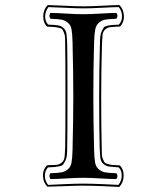

<svg xmlns="http://www.w3.org/2000/svg" viewBox="-20 -701 658 757"><path d="M351 -109Q352 -77 355 -60Q358 -43 369.5 -33.5Q381 -24 394.5 -21.5Q408 -19 438 -18Q443 -14 443 -7Q443 0 438 5Q417 5 376.5 2.5Q336 0 309 0Q281 0 240.5 2.5Q200 5 179 5Q175 0 175 -7Q175 -14 179 -18Q209 -19 222.5 -21.5Q236 -24 247.5 -33.5Q259 -43 262 -60Q265 -77 266 -109Q269 -234 269 -321Q269 -412 266 -536Q265 -568 262 -585Q259 -602 247.5 -611.5Q236 -621 222.5 -623.5Q209 -626 179 -627Q175 -632 175 -639Q175 -646 179 -650Q201 -650 241 -647.5Q281 -645 308 -645Q336 -645 376.5 -647.5Q417 -650 438 -650Q443 -646 443 -639Q443 -632 438 -627Q408 -626 394.5 -623.5Q381 -621 370 -611.5Q359 -602 355.5 -585Q352 -568 351 -536Q348 -435 348 -320Q348 -233 351 -109ZM245 -120Q245 -100 243.5 -87.5Q242 -75 237 -66Q232 -57 229 -52.5Q226 -48 214 -45.5Q202 -43 195.5 -42.5Q189 -42 169 -41Q156 -26 157 -6Q158 14 170 28Q186 27 234 25Q282 23 307 23Q335 23 385.5 25Q436 27 447 28Q460 11 460 -9Q460 -29 448 -41Q421 -43 409.5 -44.5Q398 -46 388 -54.5Q378 -63 376 -77Q374 -91 373 -120Q371 -194 371 -320Q371 -432 374 -525Q374 -545 375.5 -557.5Q377 -570 381.5 -579Q386 -588 389 -592.5Q392 -597 403.5 -599.5Q415 -602 422.5 -602.5Q430 -603 449 -604Q462 -619 461 -639Q460 -659 448 -673Q431 -673 383.5 -670.5Q336 -668 311 -668Q283 -668 233 -670.5Q183 -673 171 -673Q158 -656 158 -636Q158 -616 170 -604Q197 -603 209 -601Q221 -599 230.5 -590.5Q240 -582 242 -568Q244 -554 245 -525Q246 -484 246 -321Q246 -161 245 -120ZM237 -123Q238 -165 238 -321Q238 -481 237 -522Q237 -542 236.5 -552.5Q236 -563 232 -572.5Q228 -582 225.5 -585.5Q223 -589 212 -591.5Q201 -594 193.5 -594.5Q186 -595 166 -596Q150 -611 150.5 -637.5Q151 -664 168 -681Q181 -681 232 -678.5Q283 -676 311 -676Q336 -676 385 -678.5Q434 -681 451 -681Q467 -665 468.5 -639.5Q470 -614 453 -596Q450 -596 444 -596Q421 -595 412 -593.5Q403 -592 394.5 -584.5Q386 -577 384.5 -563.5Q383 -550 382 -522Q379 -428 379 -320Q379 -198 381 -123Q381 -104 381.5 -93Q382 -82 386 -73Q390 -64 392.5 -60.5Q395 -57 406 -54Q417 -51 424.5 -50.5Q432 -50 452 -49Q468 -34 467.5 -7.5Q467 19 450 36Q437 35 386 33Q335 31 307 31Q282 31 233 33Q184 35 167 35Q151 20 149.5 -5.5Q148 -31 165 -49Q168 -49 173 -50Q197 -50 206 -51.5Q215 -53 224 -60.5Q233 -68 234.5 -81.5Q236 -95 237 -123Z"/></svg>

Font: Linux Libertine Initials O
Style: Initials
Weight: 400
Designer: Philipp H. Poll
Foundry: Philipp H. Poll
Version: Version 5.0.6